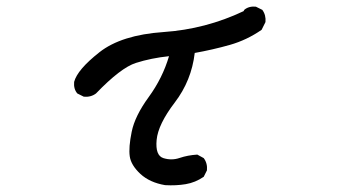

<svg xmlns="http://www.w3.org/2000/svg" viewBox="-20 -527 1040 583"><path d="M481.4 35.2Q434.6 27.3 406.2 1Q377.9 -25.4 374 -52.2Q370.1 -79.1 379.9 -127Q389.6 -174.8 431.6 -232.4Q473.6 -290 493.2 -356.4Q438.5 -350.6 392.6 -335.9Q346.7 -321.3 271.5 -243.2Q255.9 -231.4 234.4 -233.4L214.8 -243.2Q203.1 -256.8 205.1 -278.3Q214.8 -315.4 281.7 -368.2Q348.6 -420.9 476.6 -429.7Q604.5 -438.5 719.7 -493.2L721.7 -497.1Q735.4 -508.8 756.8 -506.8L776.4 -497.1Q788.1 -481.4 786.1 -460L774.4 -436.5Q729.5 -405.3 677.7 -390.6Q626 -376 571.3 -366.2Q561.5 -282.2 510.7 -215.8Q460 -149.4 455.6 -102.1Q451.2 -54.7 476.1 -46.9Q501 -39.1 525.4 -47.4Q549.8 -55.7 579.1 -57.6L598.6 -46.9Q610.4 -31.2 608.4 -9.8L598.6 9.8Q573.2 27.3 543.9 32.2Q514.6 37.1 481.4 35.2Z"/></svg>

Font: NaikaiFont
Style: Regular
Weight: 400
Version: Version 1.67